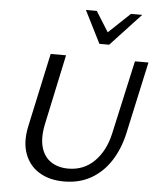

<svg xmlns="http://www.w3.org/2000/svg" viewBox="-60 -958 832 1019"><g transform="rotate(5 355.5 -448.5)"><path d="M319 10Q241 10 186.5 -23.5Q132 -57 109.5 -119Q87 -181 105 -265L190 -658H272L192 -283Q177 -210 191.5 -160Q206 -110 244 -85Q282 -60 336 -60Q418 -60 474.5 -116Q531 -172 552 -266L639 -658H711L626 -269Q607 -187 566 -124Q525 -61 463 -25.5Q401 10 319 10ZM443 -734 465 -783 596 -907H656L495 -734ZM443 -734 356 -907H414L491 -784L495 -734Z"/></g></svg>

Font: Ysabeau Office Medium
Style: Italic
Weight: 500
Italic angle: -12°
Designer: Christian Thalmann (Catharsis Fonts)
Version: Version 2.001;gftools[0.9.30]; featfreeze: tnum,lnum,ss02